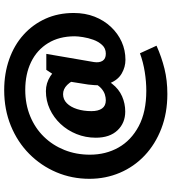

<svg xmlns="http://www.w3.org/2000/svg" viewBox="30 -682 838 939"><g transform="rotate(-90 449.5 -213.0)"><path d="M373 -20Q317 -20 281 -58Q245 -96 245 -164Q245 -214 263 -258.5Q281 -303 312.5 -336.5Q344 -370 385 -389Q426 -408 473 -408Q551 -408 610 -320L537 -247Q523 -284 503 -304Q483 -324 458 -324Q432 -324 413.5 -305.5Q395 -287 385 -255.5Q375 -224 375 -185Q375 -152 388 -133.5Q401 -115 428 -115Q441 -115 456 -119.5Q471 -124 486 -137Q501 -150 513 -175L543 -170Q535 -118 509 -84.5Q483 -51 447.5 -35.5Q412 -20 373 -20ZM478 -612Q559 -612 628.5 -587.5Q698 -563 748.5 -517.5Q799 -472 827 -410Q855 -348 855 -272Q855 -216 837 -170Q819 -124 787 -90Q755 -56 714 -37.5Q673 -19 626 -19Q591 -19 559.5 -37Q528 -55 512 -94.5Q496 -134 505 -201L525 -327L577 -406H655L615 -173Q611 -147 621 -131Q631 -115 656 -115Q682 -115 698.5 -133Q715 -151 724 -176Q733 -201 737 -226.5Q741 -252 741 -267Q741 -343 707.5 -397.5Q674 -452 615 -480.5Q556 -509 479 -509Q409 -509 350.5 -485Q292 -461 250 -418Q208 -375 185 -317.5Q162 -260 162 -193Q162 -115 197 -53Q232 9 301.5 46Q371 83 475 83Q519 83 566.5 75.5Q614 68 658 52L695 133Q639 158 582 172Q525 186 459 186Q366 186 289.5 156.5Q213 127 158 75Q103 23 73.5 -46.5Q44 -116 44 -195Q44 -281 76 -356.5Q108 -432 166 -489.5Q224 -547 303.5 -579.5Q383 -612 478 -612Z"/></g></svg>

Font: Ysabeau ExtraBold
Style: Regular
Weight: 800
Designer: Christian Thalmann (Catharsis Fonts)
Version: Version 2.002